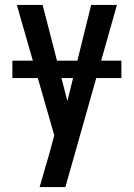

<svg xmlns="http://www.w3.org/2000/svg" viewBox="-20 -540 540 775"><path d="M140 215Q150 180 160 145.5Q170 111 180 77L199 6L48 -520H152L252 -132L348 -520H452L244 215ZM30 -225V-295H470V-225Z"/></svg>

Font: Iosevka Custom Semibold
Style: Regular
Weight: 600
Designer: Belleve Invis
Foundry: Belleve Invis
Version: Version 27.0.2; ttfautohint (v1.8.4)